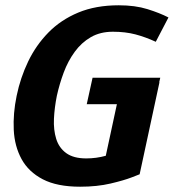

<svg xmlns="http://www.w3.org/2000/svg" viewBox="-20 -696 657 726"><path d="M330 -402H586L582 -385H583L508 -37Q508 -37 478.5 -25.5Q449 -14 398 -2Q347 10 283 10Q196 10 142 -18Q88 -46 61.5 -94.5Q35 -143 32 -205Q29 -267 43 -334Q57 -402 86.5 -463.5Q116 -525 163 -573Q210 -621 276 -648.5Q342 -676 429 -676Q491 -676 537.5 -661.5Q584 -647 617 -630L569 -538Q530 -556 492 -566Q454 -576 407 -576Q359 -576 323.5 -555.5Q288 -535 262.5 -500Q237 -465 221 -422Q205 -379 195 -334Q186 -289 184 -247Q182 -205 192.5 -171Q203 -137 230.5 -117Q258 -97 306 -97Q325 -97 343.5 -99.5Q362 -102 380 -107L422 -302H308Z"/></svg>

Font: Epunda Sans
Style: Bold Italic
Weight: 700
Italic angle: -12.0243°
Designer: Simon Atzbach
Foundry: typofactur
Version: Version 2.204; ttfautohint (v1.8.4.7-5d5b)